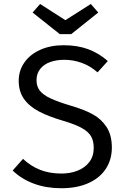

<svg xmlns="http://www.w3.org/2000/svg" viewBox="-20 -948 655 979"><path d="M292.3 11.8Q215.9 11.8 152.8 -11.5Q89.7 -34.9 44.6 -78.5L97.4 -137.9Q135.9 -101.5 183.8 -82.3Q231.8 -63.1 293.8 -63.1Q337.9 -63.1 375.4 -77.7Q412.8 -92.3 435.4 -121.8Q457.9 -151.3 457.9 -193.8Q457.9 -229.2 444.4 -252.8Q430.8 -276.4 397.4 -295.1Q364.1 -313.8 303.1 -331.8Q227.7 -353.8 178.5 -379.7Q129.2 -405.6 102.3 -443.6Q75.4 -481.5 75.4 -535.9Q75.4 -588.2 104.4 -629.5Q133.3 -670.8 185.4 -694.1Q237.4 -717.4 304.1 -717.4Q374.9 -717.4 429.5 -697.2Q484.1 -676.9 529.7 -636.9L477.4 -579Q441 -611.3 397.4 -627.2Q353.8 -643.1 307.2 -643.1Q267.7 -643.1 235.6 -631.5Q203.6 -620 184.9 -596.4Q166.2 -572.8 166.2 -539Q166.2 -507.7 182.6 -486.2Q199 -464.6 236.9 -446.7Q274.9 -428.7 344.1 -408.2Q407.7 -389.7 451.8 -365.9Q495.9 -342.1 523.1 -300.8Q550.3 -259.5 550.3 -195.4Q550.3 -134.4 519.7 -87.4Q489.2 -40.5 431 -14.4Q372.8 11.8 292.3 11.8ZM313.3 -845.1 443.1 -927.7 481 -884.1 343.1 -773.8H285.1L146.2 -884.1L184.6 -927.7Z"/></svg>

Font: Fira Code
Style: Regular
Weight: 400
Designer: Carrois Corporate, Edenspiekermann AG, Nikita Prokopov
Foundry: Carrois Corporate, Edenspiekermann AG, Nikita Prokopov
Version: Version 5.002